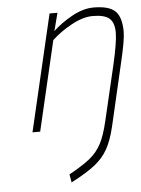

<svg xmlns="http://www.w3.org/2000/svg" viewBox="-53 -551 605 821"><g transform="rotate(-5 249.5 -140.5)"><path d="M215 193Q275 160 306 134.5Q337 109 355 74.5Q373 40 387 -20L443 -258Q465 -354 465 -394Q465 -437 444 -455Q423 -473 373 -473Q331 -473 281.5 -446Q232 -419 196 -385L106 0H73L190 -500H224L204 -423Q236 -454 285 -481.5Q334 -509 380 -509Q445 -509 472 -483.5Q499 -458 499 -394Q499 -358 475 -258L414 5Q400 64 379.5 100.5Q359 137 323.5 165Q288 193 221 228Z"/></g></svg>

Font: Cairo ExtraLight
Style: Italic
Weight: 275
Italic angle: -13°
Designer: Mohamed Gaber, Accademia di Belle Arti di Urbino and others
Foundry: Kief Type Foundry, Accademia di Belle Arti di Urbino and others
Version: Version 3.011